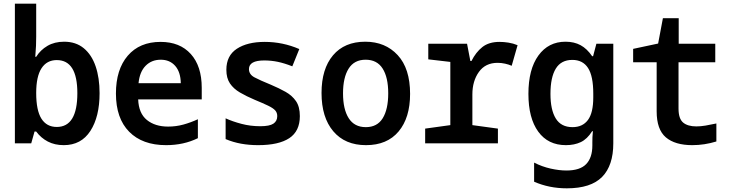

<svg xmlns="http://www.w3.org/2000/svg" viewBox="-20 -780 3981 1045"><path d="M327 10Q278 10 240.5 -9.5Q203 -29 177 -64H168L150 0H61V-760H177V-580Q177 -558 176 -531Q175 -504 172 -471H177Q200 -508 238.5 -530.5Q277 -553 329 -553Q393 -553 436 -517.5Q479 -482 500.5 -419Q522 -356 522 -273Q522 -145 472 -67.5Q422 10 327 10ZM289 -89Q401 -89 401 -273Q401 -453 289 -453Q235 -453 206 -408.5Q177 -364 177 -274Q177 -179 205.5 -134Q234 -89 289 -89Z M884 10Q755 10 683 -63Q611 -136 611 -271Q611 -402 675.5 -477Q740 -552 854 -552Q959 -552 1018.5 -486Q1078 -420 1078 -302V-239H732Q735 -163 779.5 -127Q824 -91 895 -91Q938 -91 978 -102Q1018 -113 1057 -131V-28Q980 10 884 10ZM964 -327Q963 -388 933.5 -421.5Q904 -455 855 -455Q805 -455 772.5 -422Q740 -389 734 -327Z M1385 10Q1336 10 1292 2Q1248 -6 1208 -23V-136Q1245 -119 1294 -106Q1343 -93 1397 -93Q1447 -93 1468 -107Q1489 -121 1489 -148Q1489 -167 1477.5 -179.5Q1466 -192 1439 -205Q1412 -218 1366 -237Q1321 -256 1286 -276.5Q1251 -297 1231.5 -326Q1212 -355 1212 -400Q1212 -477 1269 -514.5Q1326 -552 1421 -552Q1519 -552 1609 -513L1571 -419Q1528 -436 1492 -443.5Q1456 -451 1418 -451Q1335 -451 1335 -404Q1335 -375 1365 -359Q1395 -343 1454 -319Q1499 -300 1534.5 -280Q1570 -260 1591 -229.5Q1612 -199 1612 -148Q1612 -66 1554.5 -28Q1497 10 1385 10Z M1972 10Q1858 10 1794 -65.5Q1730 -141 1730 -274Q1730 -405 1792.5 -479Q1855 -553 1968 -553Q2077 -553 2144.5 -480Q2212 -407 2212 -269Q2212 -139 2149.5 -64.5Q2087 10 1972 10ZM1971 -88Q2033 -88 2063 -136.5Q2093 -185 2093 -272Q2093 -359 2062.5 -407Q2032 -455 1970 -455Q1908 -455 1877.5 -406.5Q1847 -358 1847 -272Q1847 -185 1878 -136.5Q1909 -88 1971 -88Z M2294 0V-80L2431 -99V-443L2311 -457V-542H2522L2540 -448H2546Q2570 -496 2605.5 -524Q2641 -552 2699 -552Q2722 -552 2747.5 -548Q2773 -544 2797 -534L2765 -422Q2749 -429 2729 -433.5Q2709 -438 2688 -438Q2622 -438 2586.5 -388.5Q2551 -339 2551 -266V-99L2690 -80V0Z M3065 245Q2969 245 2887 209V105Q2930 127 2976.5 137.5Q3023 148 3063 148Q3137 148 3170.5 113Q3204 78 3204 12V-5Q3204 -19 3204.5 -33.5Q3205 -48 3207 -66H3203Q3176 -23 3141 -6.5Q3106 10 3060 10Q2963 10 2909.5 -63.5Q2856 -137 2856 -269Q2856 -403 2910.5 -478Q2965 -553 3058 -553Q3105 -553 3140 -534Q3175 -515 3203 -474H3208L3226 -542H3318V0Q3318 121 3257 183Q3196 245 3065 245ZM3096 -88Q3151 -88 3180 -127Q3209 -166 3209 -250V-270Q3209 -366 3180.5 -410Q3152 -454 3095 -454Q3034 -454 3005 -406.5Q2976 -359 2976 -269Q2976 -182 3005 -135Q3034 -88 3096 -88Z M3748 10Q3654 10 3604 -32.5Q3554 -75 3554 -174V-441H3426V-514L3562 -543L3588 -681H3674V-542H3873V-441H3673V-189Q3673 -134 3698 -113Q3723 -92 3770 -92Q3793 -92 3820 -96.5Q3847 -101 3879 -108V-10Q3814 10 3748 10Z"/></svg>

Font: Noto Sans Mono SemiCondensed SemiBold
Style: Regular
Weight: 600
Width: 4
Designer: Monotype Design Team
Foundry: Monotype Imaging Inc.
Version: Version 2.014; ttfautohint (v1.8.4.7-5d5b)